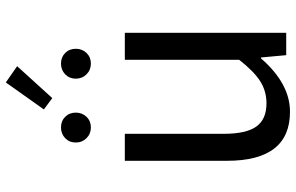

<svg xmlns="http://www.w3.org/2000/svg" viewBox="-195 -788 996 646"><g transform="rotate(-90 303.0 -465.0)"><path d="M250 12.7Q85 12.7 85 -199.2V-543H175.8V-210Q175.8 -134.8 200.2 -100.6Q224.6 -66.4 278.3 -66.4Q319.3 -66.4 352.5 -87.4Q385.7 -108.4 424.8 -158.2V-543H515.6V0H440.4L432.6 -85H429.7Q344.7 12.7 250 12.7ZM295.9 -787.1 257.8 -815.4 348.6 -943.4 403.3 -905.3ZM232.9 -671.9Q218.8 -657.2 197.3 -657.2Q175.8 -657.2 161.1 -671.9Q146.5 -686.5 146.5 -708Q146.5 -729.5 161.1 -743.7Q175.8 -757.8 197.3 -757.8Q218.8 -757.8 232.9 -743.7Q247.1 -729.5 247.1 -708Q247.1 -686.5 232.9 -671.9ZM447.8 -671.9Q433.6 -657.2 412.1 -657.2Q390.6 -657.2 376 -671.9Q361.3 -686.5 361.3 -708Q361.3 -729.5 376 -743.7Q390.6 -757.8 412.1 -757.8Q433.6 -757.8 447.8 -743.7Q461.9 -729.5 461.9 -708Q461.9 -686.5 447.8 -671.9Z"/></g></svg>

Font: irohakakuC Regular
Style: Regular
Weight: 400
Designer: [Source Han Sans]
Ryoko NISHIZUKA Ë•øÂ°öÊ∂ºÂ≠ê (kana & ideographs); Paul D. Hunt (Latin, Greek & Cyrillic); Wenlong ZHAN
Version: Version 1.001.20160904